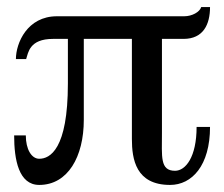

<svg xmlns="http://www.w3.org/2000/svg" viewBox="-20 -511 634 543"><path d="M574 -152H536C536 -67 505 -28 475 -28C432 -28 438 -68 438 -135V-401H499C555 -401 574 -442 574 -491H549C545 -477 523 -465 501 -465H141C57 -465 25 -389 25 -344H54C60 -362 63 -401 130 -401H172V-275C172 -88 121 -62 91 -62C69 -62 53 -89 53 -128H20C20 -59 33 12 91 12C172 12 217 -68 217 -172V-401H353V-118C353 -61 364 12 461 12C523 12 574 -43 574 -152Z"/></svg>

Font: Veleka
Style: Bold Italic
Weight: 700
Italic angle: -12°
Designer: Stefan Peev, Context Ltd, 2016; SIL International, 1997-2014.
Foundry: Stefan Peev, Context Ltd, 2016
Version: Version 5.000